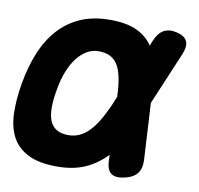

<svg xmlns="http://www.w3.org/2000/svg" viewBox="-70 -631 738 712"><g transform="rotate(10 299.0 -275.0)"><path d="M503 -68Q504 -36 489 -18Q474 0 442 7Q410 14 393.5 2.5Q377 -9 375 -41L374 -67L373 -66Q339 -30 294.5 -10Q250 10 188 10Q122 10 81 -10Q40 -30 20 -66.5Q0 -103 -2 -154.5Q-4 -206 7 -270Q18 -334 39.5 -387Q61 -440 95 -478.5Q129 -517 177 -538.5Q225 -560 289 -560Q351 -560 389 -542.5Q427 -525 449 -493Q449 -492 450 -491L457 -509Q470 -541 490.5 -552.5Q511 -564 540 -557Q570 -550 579 -532Q588 -514 575 -482L491 -283ZM364 -283Q363 -319 358 -347Q353 -378 342 -398Q331 -418 313 -428Q295 -438 267 -438Q244 -438 223.5 -426Q203 -414 186.5 -392.5Q170 -371 157.5 -339.5Q145 -308 139 -270Q132 -232 132 -202.5Q132 -173 140 -153Q148 -133 165.5 -122.5Q183 -112 210 -112Q237 -112 259 -124.5Q281 -137 299.5 -160.5Q318 -184 334 -216Q350 -247 364 -283Z"/></g></svg>

Font: Maple Mono
Style: Bold Italic
Weight: 700
Italic angle: -10°
Monospace: yes
Designer: subframe7536
Version: Version 7.000